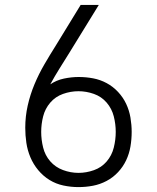

<svg xmlns="http://www.w3.org/2000/svg" viewBox="-20 -755 640 783"><path d="M300 8Q269 8 238.5 1.5Q208 -5 182 -21Q156 -37 136 -61Q116 -85 104 -113.5Q92 -142 87.5 -172.5Q83 -203 83 -234Q83 -280 93 -324.5Q103 -369 120.5 -411Q138 -453 161 -492.5Q184 -532 208 -570L309 -735H383L263 -540Q243 -508 223 -476Q203 -444 185 -411Q210 -428 240.5 -434.5Q271 -441 301 -441Q331 -441 360 -435.5Q389 -430 415 -416Q441 -402 461.5 -380Q482 -358 494.5 -331.5Q507 -305 512 -275.5Q517 -246 517 -217Q517 -187 512 -157.5Q507 -128 494.5 -101.5Q482 -75 461.5 -53Q441 -31 414.5 -17Q388 -3 359 2.5Q330 8 300 8ZM300 -50Q332 -50 363 -61Q394 -72 415 -96.5Q436 -121 444 -153Q452 -185 452 -217Q452 -249 444 -280.5Q436 -312 415 -336.5Q394 -361 363 -372Q332 -383 300 -383Q268 -383 237 -372Q206 -361 185 -336.5Q164 -312 156 -280.5Q148 -249 148 -217Q148 -185 156 -153Q164 -121 185 -97Q206 -73 237 -61.5Q268 -50 300 -50Z"/></svg>

Font: Iosevka Aile Custom Light
Style: Regular
Weight: 300
Designer: Belleve Invis
Foundry: Belleve Invis
Version: Version 17.0.2; ttfautohint (v1.8.3)